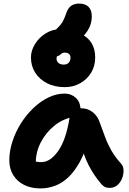

<svg xmlns="http://www.w3.org/2000/svg" viewBox="-20 -1043 723 1073"><path d="M206 10Q154 10 115 -9.5Q76 -29 54 -64.5Q32 -100 32 -147Q32 -198 49 -251Q66 -304 96 -352Q126 -400 165.5 -438Q205 -476 250 -498Q295 -520 341 -520Q378 -520 404 -496Q430 -472 430 -428Q430 -412 421 -403Q412 -394 398 -391Q334 -381 285 -341.5Q236 -302 208 -247.5Q180 -193 180 -134Q180 -117 182.5 -102.5Q185 -88 193 -66L125 -168Q149 -150 167.5 -143.5Q186 -137 211 -137Q262 -137 306 -200.5Q350 -264 369 -387Q372 -411 390 -424.5Q408 -438 431 -438Q470 -438 497 -417Q524 -396 535 -365Q552 -319 566.5 -279.5Q581 -240 601.5 -203.5Q622 -167 657 -128Q670 -113 670.5 -90.5Q671 -68 662 -45.5Q653 -23 635.5 -8Q618 7 593 7Q575 7 564 0.5Q553 -6 545 -16Q523 -42 506 -67.5Q489 -93 474.5 -121.5Q460 -150 447.5 -185.5Q435 -221 422 -268L475 -272Q456 -192 426 -138Q396 -84 360.5 -51Q325 -18 285.5 -4Q246 10 206 10ZM342 -556Q286 -556 243.5 -577.5Q201 -599 177 -636.5Q153 -674 153 -722Q153 -761 176 -797.5Q199 -834 235.5 -856.5Q272 -879 310 -879Q334 -879 350.5 -860.5Q367 -842 367 -816Q367 -799 358 -785Q349 -771 330 -761Q310 -750 303 -738Q296 -726 296 -715Q296 -700 307 -691Q318 -682 336 -682Q354 -682 364 -692.5Q374 -703 374 -721Q374 -734 365.5 -741.5Q357 -749 342 -749Q331 -749 324.5 -744Q318 -739 312 -734Q306 -729 298 -729Q261 -729 247 -741Q233 -753 233 -782Q233 -821 261 -846.5Q289 -872 340 -872Q394 -872 433 -853.5Q472 -835 492 -801.5Q512 -768 512 -722Q512 -674 489.5 -637Q467 -600 428.5 -578Q390 -556 342 -556ZM326 -790Q298 -790 283 -801Q268 -812 268 -831Q268 -846 276 -858.5Q284 -871 300 -885Q320 -904 330.5 -922.5Q341 -941 350 -969Q361 -1000 379 -1011.5Q397 -1023 422 -1023Q456 -1023 474.5 -1005Q493 -987 493 -951Q493 -907 469 -870.5Q445 -834 407 -812Q369 -790 326 -790Z"/></svg>

Font: Shantell Sans
Style: Bold
Weight: 700
Designer: Stephen Nixon, Anya Danilova, Shantell Martin
Foundry: Arrow Type
Version: Version 1.011;[c5ecc13dd]